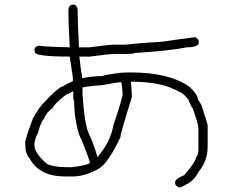

<svg xmlns="http://www.w3.org/2000/svg" viewBox="-20 -678 1040 851"><path d="M304.7 -657.7Q320.3 -657.7 324.2 -636.2V-632.3Q324.2 -577.6 330.1 -468.3H377Q463.4 -480 486.3 -480H537.1Q602.1 -487.8 705.1 -493.7Q737.3 -499.5 843.8 -513.2Q861.3 -506.8 861.3 -491.7Q861.3 -468.3 808.6 -468.3Q731 -452.6 574.2 -442.9Q574.2 -439 541 -439H494.1Q463.4 -439 378.9 -427.2H332V-425.3Q337.9 -367.2 343.8 -341.3V-331.5Q379.9 -339.4 435.5 -341.3Q438 -344.7 507.8 -355Q526.9 -356.9 560.5 -356.9Q728 -356.9 818.4 -294.4Q857.4 -258.3 857.4 -235.8Q873 -220.7 884.8 -173.3Q900.4 -131.8 900.4 -118.7V-26.9Q900.4 35.6 859.4 84.5Q841.3 122.1 802.7 141.1Q783.2 152.8 773.4 152.8Q755.9 146.5 755.9 131.3Q755.9 114.7 796.9 98.1Q847.7 38.6 849.6 18.1Q859.4 9.3 859.4 -19V-108.9Q859.4 -127.4 834 -198.7Q826.7 -204.1 814.5 -237.8Q787.6 -269 777.3 -269Q703.1 -315.9 562.5 -315.9H558.6Q562.5 -315.9 564.5 -247.6Q513.7 -85.9 513.7 -69.8Q485.8 -11.2 466.8 16.1Q435.5 64 408.2 74.7Q352.1 104 304.7 104H267.6Q153.3 104 111.3 23.9Q91.8 4.4 91.8 -38.6V-50.3Q95.7 -73.2 127 -155.8Q158.7 -209.5 173.8 -222.2Q238.8 -293 261.7 -296.4Q266.1 -302.2 302.7 -317.9V-337.4L289.1 -427.2Q134.8 -427.2 134.8 -446.8L132.8 -456.5Q132.8 -472.2 154.3 -476.1Q154.3 -471.7 289.1 -468.3V-470.2Q283.2 -574.2 283.2 -622.6V-636.2Q286.6 -657.7 304.7 -657.7ZM345.7 -290.5V-257.3Q355.5 -120.6 375 -83.5Q395 -41 412.1 18.1Q469.2 -46.9 482.4 -122.6Q515.6 -220.2 523.4 -257.3Q521 -314 515.6 -314Q505.4 -314 431.6 -300.3Q389.6 -298.3 345.7 -290.5ZM132.8 -38.6V-28.8Q138.7 7.3 189.5 49.3Q219.7 63 275.4 63H298.8Q378.9 53.2 378.9 41.5Q355.5 -26.9 330.1 -83.5Q308.6 -154.3 308.6 -231.9Q305.2 -231.9 304.7 -245.6V-272.9H302.7Q299.3 -269.5 271.5 -257.3Q221.7 -219.2 212.9 -198.7Q186 -180.7 173.8 -149.9Q161.6 -137.7 148.4 -89.4Q132.8 -60.1 132.8 -38.6Z"/></svg>

Font: CEF Fonts CJK
Style: Regular
Weight: 400
Designer: PartyBoss (派对大魔王)
Version: Release 2.25